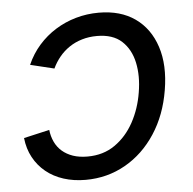

<svg xmlns="http://www.w3.org/2000/svg" viewBox="-45 -593 652 650"><g transform="rotate(-5 281.0 -268.0)"><path d="M220.7 11.7Q180.2 11.7 146 0.7Q111.8 -10.3 86.2 -31.2Q60.5 -52.2 44.7 -81.5Q28.8 -110.8 24.9 -147.5L112.3 -167.5Q114.7 -145.5 123.5 -126.7Q132.3 -107.9 147.7 -94.5Q163.1 -81.1 184.6 -73.7Q206.1 -66.4 233.9 -66.4Q287.6 -66.4 327.1 -94Q366.7 -121.6 391.6 -167.2Q416.5 -212.9 425.3 -267.6Q434.6 -322.8 424.8 -368.7Q415 -414.6 384.8 -442.4Q354.5 -470.2 300.8 -470.2Q273.4 -470.2 249.8 -463.1Q226.1 -456.1 206.5 -442.9Q187 -429.7 172.4 -411.9Q157.7 -394 147.9 -373L66.9 -392.6Q83 -429.2 108.4 -458Q133.8 -486.8 166 -506.8Q198.2 -526.9 235.6 -537.6Q272.9 -548.3 313.5 -548.3Q387.2 -548.3 436.8 -513.4Q486.3 -478.5 507.1 -415Q527.8 -351.6 513.7 -267.6Q500 -184.1 458.7 -121.1Q417.5 -58.1 356 -23.2Q294.4 11.7 220.7 11.7Z"/></g></svg>

Font: Inter 17pt
Style: Italic
Weight: 400
Italic angle: -9.3988°
Version: Version 4.001;git-66647c0bb